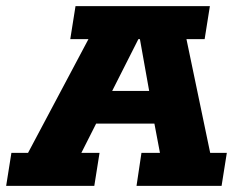

<svg xmlns="http://www.w3.org/2000/svg" viewBox="-50 -603 773 623"><path d="M-30 0 -13 -107H41L237 -476H178L195 -583H631L614 -476H555L632 -107H686L669 0H393L409 -107H469L451 -202H262L214 -107H273L256 0ZM314 -308H434L404 -476H399Z"/></svg>

Font: Rokkitt SemiBold ExtraBold
Style: Italic
Weight: 800
Italic angle: -9°
Version: Version 3.103